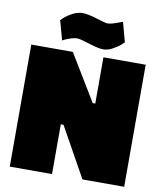

<svg xmlns="http://www.w3.org/2000/svg" viewBox="-95 -962 878 1038"><g transform="rotate(10 344.0 -443.0)"><path d="M30 0V-670H258L412 -416H426V-670H658V0H429L277 -273H262V0ZM271 -746Q244 -746 204 -728L190 -721L161 -827Q178 -847 211 -866.5Q244 -886 273.5 -886Q303 -886 354 -870Q405 -854 416 -854Q436 -854 482 -872L497 -877L526 -770Q520 -764 509.5 -754Q499 -744 471 -728Q443 -712 417 -712Q391 -712 337.5 -729Q284 -746 271 -746Z"/></g></svg>

Font: Titillium Web
Style: Black
Weight: 900
Version: Version 1.001;PS 35.000;hotconv 1.0.70;makeotf.lib2.5.55311